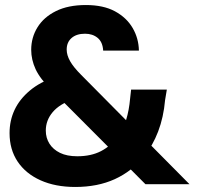

<svg xmlns="http://www.w3.org/2000/svg" viewBox="-20 -732 781 763"><path d="M558 0 185 -374Q139 -419 121.5 -457Q104 -495 104 -534Q104 -583 129 -623.5Q154 -664 202.5 -688Q251 -712 321 -712Q391 -712 437 -687Q483 -662 507 -621Q531 -580 532 -531H390Q388 -565 368 -581.5Q348 -598 318 -598Q284 -598 264.5 -581Q245 -564 245 -535Q245 -513 258.5 -489Q272 -465 302 -435L733 0ZM279 11Q200 11 141 -15.5Q82 -42 50 -90Q18 -138 18 -203Q18 -253 38 -295.5Q58 -338 98.5 -372Q139 -406 199 -426L222 -434L292 -344L271 -337Q217 -319 189.5 -286.5Q162 -254 162 -213Q162 -184 176.5 -161Q191 -138 218.5 -124.5Q246 -111 287 -111Q342 -111 381.5 -131.5Q421 -152 449 -191Q470 -219 481.5 -256.5Q493 -294 497 -340L501 -376H643L636 -334Q630 -266 608.5 -209.5Q587 -153 552 -110Q504 -51 436 -20Q368 11 279 11Z"/></svg>

Font: DM Sans 36pt Black
Style: Regular
Weight: 900
Designer: Colophon Foundry, Jonny Pinhorn
Foundry: Colophon Foundry
Version: Version 4.004;gftools[0.9.30]